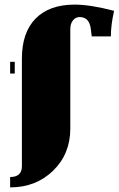

<svg xmlns="http://www.w3.org/2000/svg" viewBox="-20 -597 515 833"><path d="M24 216V171Q75 171 75 124V-343Q75 -456 134.5 -516.5Q194 -577 304 -577Q372 -577 475 -550Q461 -489 461 -439H378L374 -471Q368 -523 325 -523Q308 -523 296.5 -508.5Q285 -494 285 -471V-39Q285 71 210.5 143.5Q136 216 24 216ZM24 -329H44V-278H24Z"/></svg>

Font: Arapey Black
Style: Regular
Weight: 900
Designer: Eduardo Rodriguez Tunni
Foundry: Eduardo Rodriguez Tunni
Version: Version 4.000